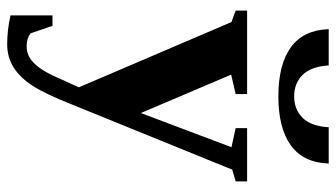

<svg xmlns="http://www.w3.org/2000/svg" viewBox="-222 -506 944 540"><g transform="rotate(90 250.0 -236.0)"><path d="M225.6 14.2 42 -415 9.8 -426.8V-459H244.6V-426.8L189.9 -414.1L297.9 -160.2L394 -415L340.3 -426.8V-459H490.2V-426.8L457 -417L275.9 28.8Q244.6 108.4 221.2 144.3Q197.8 180.2 169.2 198Q140.6 215.8 104 215.8Q64.5 215.8 23.4 206.5V88.4H52.7L73.7 149.9Q87.9 161.1 109.9 161.1Q128.4 161.1 142.6 152.3Q156.7 143.6 169.2 127Q181.6 110.4 192.9 86.2Q204.1 62 225.6 14.2ZM251 -546.9Q161.6 -546.9 113 -582Q64.5 -617.2 62 -688.5H164.1Q167 -638.7 190.7 -615Q214.4 -591.3 251 -591.3Q287.6 -591.3 311.3 -615Q335 -638.7 337.9 -688.5H439.9Q437.5 -617.2 388.9 -582Q340.3 -546.9 251 -546.9Z"/></g></svg>

Font: Tinos
Style: Bold
Weight: 700
Designer: Steve Matteson
Foundry: Monotype Imaging Inc.
Version: Version 1.23